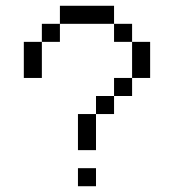

<svg xmlns="http://www.w3.org/2000/svg" viewBox="-20 -645 602 665"><path d="M437.5 -500V-375H500V-500ZM62.5 -375H125V-500H62.5ZM125 -500H187.5V-562.5H125ZM187.5 -562.5H375V-625H187.5ZM250 0H312.5V-62.5H250ZM250 -125H312.5V-250H250ZM312.5 -250H375V-312.5H312.5ZM375 -312.5H437.5V-375H375ZM375 -500H437.5V-562.5H375Z"/></svg>

Font: ChillMoonMono
Style: Regular
Weight: 400
Designer: Warren2060
Foundry: ChillType
Version: Version 1.000;Glyphs 3.1.1 (3135)